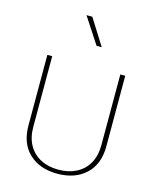

<svg xmlns="http://www.w3.org/2000/svg" viewBox="-135 -1025 912 1121"><g transform="rotate(15 321.0 -464.0)"><path d="M526.4 -649.9V-223.6Q526.4 -158.2 500.5 -112.5Q474.6 -66.9 428.2 -43Q381.8 -19 320.3 -19Q259.3 -19 212.9 -43Q166.5 -66.9 140.6 -112.5Q114.7 -158.2 114.7 -223.6V-649.9H85.4V-223.6Q85.4 -114.7 149.7 -54.7Q213.9 5.4 320.3 5.4Q426.8 5.4 491.5 -54.7Q556.2 -114.7 556.2 -223.6V-649.9ZM380.4 -775.4 281.2 -933.1H246.1L349.1 -775.4Z"/></g></svg>

Font: Estedad VF
Style: Regular
Weight: 100
Designer: Amin Abedi
Version: Version 7.3